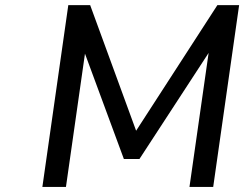

<svg xmlns="http://www.w3.org/2000/svg" viewBox="-20 -739 979 759"><path d="M240.7 0 315.9 -526.9 469.7 -110.4H531.2L804.7 -529.8L729 0H822.8L925.3 -718.8H839.4L518.1 -222.2L336.4 -718.8H250L147.5 0Z"/></svg>

Font: Winston
Style: Italic
Weight: 400
Italic angle: -8.13011°
Designer: Vernon Adams, Kim Jin-seong, David Berlow, Cristiano Sobral
Foundry: The Winston Project Authors
Version: Version 3.004